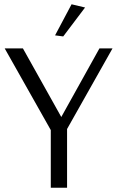

<svg xmlns="http://www.w3.org/2000/svg" viewBox="-20 -876 547 896"><path d="M314 -856 377 -841 275 -706 237 -711ZM2 -650H87L266 -330L444 -650H505L293 -274V0H217V-269Z"/></svg>

Font: Arsenal
Style: Regular
Weight: 400
Designer: Andrij Shevchenko
Foundry: Stairsfor.com
Version: Version 1.000